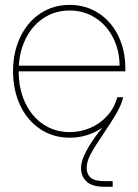

<svg xmlns="http://www.w3.org/2000/svg" viewBox="-20 -543 552 768"><path d="M32.2 -257.8Q32.2 -334 61 -394.5Q89.8 -455.1 141.4 -489.3Q192.9 -523.4 258.8 -523.4Q323.7 -523.4 374.5 -490.2Q425.3 -457 453.4 -399.2Q481.4 -341.3 481.4 -269.5V-257.8H43.9V-280.3H466.8L458.5 -276.4Q458.5 -340.8 432.4 -392.1Q406.2 -443.4 360.6 -472.2Q314.9 -501 258.8 -501Q199.7 -501 153.3 -470Q106.9 -439 80.8 -384Q54.7 -329.1 54.7 -258.8V-257.8Q54.7 -187.5 80.8 -132.1Q106.9 -76.7 153.3 -45.7Q199.7 -14.6 258.8 -14.6Q302.2 -14.6 341.8 -31.7Q381.3 -48.8 409.7 -80.6Q438 -112.3 449.2 -154.3H472.7Q460.9 -106 429.4 -69.1Q397.9 -32.2 353.5 -12.2Q309.1 7.8 258.8 7.8Q192.9 7.8 141.4 -26.4Q89.8 -60.5 61 -121.1Q32.2 -181.6 32.2 -257.8ZM397.9 204.1Q349.1 204.1 326.7 183.6Q304.2 163.1 304.2 128.9Q304.2 100.1 325 61.5Q345.7 22.9 375 -14.4Q404.3 -51.8 434.6 -84L472.7 -154.3Q463.9 -120.6 444.6 -87.4Q425.3 -54.2 392.6 -6.3Q358.4 43.9 342.5 73.5Q326.7 103 326.7 128.9Q326.7 153.3 342.3 167.5Q357.9 181.6 397.9 181.6H430.7V204.1Z"/></svg>

Font: Intratopia Thin
Style: Regular
Weight: 100
Designer: Rasmus Andersson
Foundry: rsms
Version: Version 3.000;Glyphs 3.2.3 (3260)